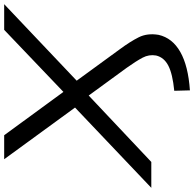

<svg xmlns="http://www.w3.org/2000/svg" viewBox="-49 -720 930 920"><g transform="rotate(-90 416.0 -260.0)"><path d="M443 185 441 110Q522 102 561.5 81.5Q601 61 610 23Q616 -11 599.5 -42Q583 -73 551 -118L408 -314L431 -312L100 0H-24L378 -382L377 -343L113 -705H228L443 -411H425L733 -705H856L473 -342V-380L640 -151Q677 -101 697.5 -60Q718 -19 709 35Q694 101 627 139Q560 177 443 185Z"/></g></svg>

Font: Nunito Sans 10pt Expanded
Style: Italic
Weight: 400
Width: 7
Italic angle: -9°
Designer: Vernon Adams
Foundry: Vernon Adams
Version: Version 3.101;gftools[0.9.27]